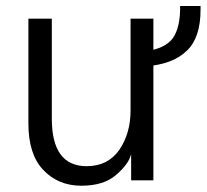

<svg xmlns="http://www.w3.org/2000/svg" viewBox="-20 -586 672 624"><path d="M72.3 -184.6Q72.3 -269.5 72.3 -525.4Q90.8 -525.4 148.4 -525.4Q148.4 -444.3 148.4 -200.2Q148.4 -45.9 261.7 -45.9Q331.1 -45.9 368.2 -99.6Q404.3 -153.3 404.3 -226.6Q404.3 -326.2 404.3 -525.4Q422.9 -525.4 478.5 -525.4Q478.5 -393.6 478.5 0Q460 0 406.2 0Q406.2 -21.5 406.2 -85Q398.4 -52.7 357.4 -17.6Q317.4 17.6 244.1 17.6Q168.9 17.6 120.1 -34.2Q72.3 -85 72.3 -184.6ZM449.2 -370.1Q449.2 -382.8 449.2 -418.9Q514.6 -426.8 541 -460.9Q566.4 -496.1 565.4 -566.4Q587.9 -566.4 631.8 -566.4Q631.8 -560.5 631.8 -554.7Q631.8 -463.9 587.9 -421.9Q542 -376 449.2 -370.1Z"/></svg>

Font: Gothic A1
Style: Regular
Weight: 400
Designer: HanYang I&C Co.,Ltd.
Version: Version 2.50